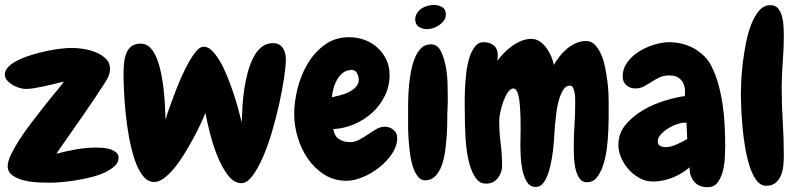

<svg xmlns="http://www.w3.org/2000/svg" viewBox="-20 -741 3290 790"><path d="M467.8 -91.8Q467.8 -72.3 451.7 -57.6Q435.5 -43 410.6 -31.2Q385.7 -19.5 354 -11.7Q322.3 -3.9 291.5 1Q260.7 5.9 233.4 8.3Q206.1 10.7 189.5 10.7Q172.9 10.7 143.1 9.8Q113.3 8.8 84 2.4Q54.7 -3.9 33.2 -18.1Q11.7 -32.2 11.7 -57.6Q11.7 -77.1 25.4 -105.5Q39.1 -133.8 60.5 -167Q82 -200.2 108.4 -234.9Q134.8 -269.5 160.2 -301.8Q185.5 -334 208 -360.8Q230.5 -387.7 243.2 -405.3Q229.5 -402.3 208.5 -397Q187.5 -391.6 165 -386.7Q142.6 -381.8 121.6 -378.4Q100.6 -375 85.9 -375Q74.2 -375 59.6 -379.4Q44.9 -383.8 31.7 -391.6Q18.6 -399.4 9.3 -410.2Q0 -420.9 0 -434.6Q0 -452.1 15.6 -467.3Q31.2 -482.4 56.6 -494.6Q82 -506.8 113.3 -516.1Q144.5 -525.4 174.8 -531.7Q205.1 -538.1 232.4 -541Q259.8 -543.9 276.4 -543.9Q294.9 -543.9 321.3 -540Q347.7 -536.1 372.6 -526.4Q397.5 -516.6 415 -500Q432.6 -483.4 432.6 -458Q432.6 -450.2 431.2 -443.8Q429.7 -437.5 427.7 -429.7Q425.8 -422.9 410.6 -398.9Q395.5 -375 373.5 -342.3Q351.6 -309.6 325.7 -272Q299.8 -234.4 276.4 -201.2Q252.9 -168 235.4 -142.6Q217.8 -117.2 211.9 -108.4Q252 -119.1 293.5 -126.5Q335 -133.8 376 -133.8Q385.7 -133.8 401.4 -132.8Q417 -131.8 431.6 -127.4Q446.3 -123 457 -114.7Q467.8 -106.4 467.8 -91.8Z M973.6 12.7Q942.4 12.7 917.5 -20.5Q892.6 -53.7 874 -100.1Q855.5 -146.5 843.3 -195.3Q831.1 -244.1 825.2 -276.4Q817.4 -256.8 804.2 -228.5Q791 -200.2 773.9 -168.9Q756.8 -137.7 737.3 -106Q717.8 -74.2 696.8 -48.8Q675.8 -23.4 654.8 -7.8Q633.8 7.8 614.3 7.8Q587.9 7.8 567.9 -17.6Q547.9 -43 534.2 -84Q520.5 -125 511.2 -174.8Q502 -224.6 497.1 -274.4Q492.2 -324.2 490.2 -367.2Q488.3 -410.2 488.3 -436.5Q488.3 -460.9 490.7 -483.4Q493.2 -505.9 500.5 -523.4Q507.8 -541 522 -551.3Q536.1 -561.5 559.6 -561.5Q582 -561.5 598.1 -544.9Q614.3 -528.3 625 -501.5Q635.7 -474.6 642.6 -440.9Q649.4 -407.2 653.3 -372.6Q657.2 -337.9 658.7 -305.2Q660.2 -272.5 661.1 -249Q667 -269.5 677.7 -299.3Q688.5 -329.1 701.2 -362.8Q713.9 -396.5 729 -429.7Q744.1 -462.9 759.3 -489.3Q774.4 -515.6 789.1 -532.2Q803.7 -548.8 817.4 -548.8H818.4Q835.9 -548.8 852.5 -532.2Q869.1 -515.6 884.8 -489.3Q900.4 -462.9 914.1 -429.2Q927.7 -395.5 939.5 -360.8Q951.2 -326.2 960 -293.5Q968.8 -260.7 974.6 -237.3Q975.6 -265.6 977.5 -301.3Q979.5 -336.9 984.9 -373Q990.2 -409.2 999.5 -443.4Q1008.8 -477.5 1022.5 -504.4Q1036.1 -531.2 1056.2 -547.4Q1076.2 -563.5 1102.5 -563.5Q1129.9 -563.5 1143.1 -544.4Q1156.2 -525.4 1156.2 -498Q1156.2 -468.8 1148.9 -419.9Q1141.6 -371.1 1128.9 -314Q1116.2 -256.8 1099.1 -198.7Q1082 -140.6 1061.5 -93.8Q1041 -46.9 1018.6 -17.1Q996.1 12.7 973.6 12.7Z M1614.3 -173.8Q1614.3 -140.6 1593.3 -108.9Q1572.3 -77.1 1540.5 -52.2Q1508.8 -27.3 1472.7 -12.2Q1436.5 2.9 1406.2 2.9Q1354.5 2.9 1314 -22.9Q1273.4 -48.8 1246.1 -88.9Q1218.8 -128.9 1204.6 -177.2Q1190.4 -225.6 1190.4 -271.5Q1190.4 -320.3 1204.1 -376Q1217.8 -431.6 1245.6 -478.5Q1273.4 -525.4 1315.9 -556.6Q1358.4 -587.9 1417 -587.9Q1450.2 -587.9 1480.5 -576.7Q1510.7 -565.4 1533.2 -544.9Q1555.7 -524.4 1569.3 -496.1Q1583 -467.8 1583 -432.6Q1583 -386.7 1563.5 -346.7Q1543.9 -306.6 1511.7 -277.3Q1479.5 -248 1437.5 -230Q1395.5 -211.9 1351.6 -210Q1355.5 -181.6 1374.5 -168.9Q1393.6 -156.2 1419.9 -156.2Q1439.5 -156.2 1458 -166Q1476.6 -175.8 1494.1 -188Q1511.7 -200.2 1528.8 -210Q1545.9 -219.7 1563.5 -219.7Q1583 -219.7 1598.6 -207Q1614.3 -194.3 1614.3 -173.8ZM1456.1 -413.1Q1456.1 -425.8 1449.2 -439.5Q1442.4 -453.1 1427.7 -453.1Q1406.2 -453.1 1391.6 -441.9Q1377 -430.7 1367.2 -413.6Q1357.4 -396.5 1352.1 -377Q1346.7 -357.4 1345.7 -340.8Q1359.4 -343.8 1378.4 -348.6Q1397.5 -353.5 1414.6 -361.8Q1431.6 -370.1 1443.8 -382.8Q1456.1 -395.5 1456.1 -413.1Z M1814.5 -681.6Q1814.5 -668 1807.1 -657.2Q1799.8 -646.5 1788.1 -638.2Q1776.4 -629.9 1762.7 -625.5Q1749 -621.1 1737.3 -621.1Q1717.8 -621.1 1703.1 -630.9Q1688.5 -640.6 1688.5 -661.1Q1688.5 -675.8 1695.8 -687Q1703.1 -698.2 1713.9 -705.6Q1724.6 -712.9 1738.3 -716.8Q1752 -720.7 1764.6 -720.7Q1783.2 -720.7 1798.8 -711.9Q1814.5 -703.1 1814.5 -681.6ZM1822.3 -349.6Q1822.3 -335.9 1822.3 -320.8Q1822.3 -305.7 1821.3 -292Q1820.3 -275.4 1820.3 -247.6Q1820.3 -219.7 1818.4 -187.5Q1816.4 -155.3 1812 -122.1Q1807.6 -88.9 1797.9 -61.5Q1788.1 -34.2 1772 -17.1Q1755.9 0 1731.4 1Q1712.9 2 1700.2 -13.7Q1687.5 -29.3 1679.2 -54.2Q1670.9 -79.1 1667 -109.9Q1663.1 -140.6 1661.1 -169.4Q1659.2 -198.2 1659.2 -222.7Q1659.2 -247.1 1659.2 -258.8Q1659.2 -274.4 1659.2 -303.2Q1659.2 -332 1661.1 -365.2Q1663.1 -398.4 1668.5 -432.6Q1673.8 -466.8 1684.1 -495.1Q1694.3 -523.4 1710.9 -541Q1727.5 -558.6 1752.9 -558.6Q1779.3 -558.6 1793 -532.2Q1806.6 -505.9 1813.5 -470.7Q1820.3 -435.5 1821.3 -400.9Q1822.3 -366.2 1822.3 -349.6Z M2484.4 -322.3Q2484.4 -303.7 2484.4 -272Q2484.4 -240.2 2482.9 -203.1Q2481.4 -166 2476.6 -128.4Q2471.7 -90.8 2461.4 -60.5Q2451.2 -30.3 2435.5 -10.7Q2419.9 8.8 2395.5 8.8Q2374 8.8 2362.8 -9.3Q2351.6 -27.3 2346.7 -51.8Q2341.8 -76.2 2341.3 -101.6Q2340.8 -127 2340.8 -141.6Q2340.8 -185.5 2343.8 -227.5Q2346.7 -269.5 2346.7 -313.5Q2346.7 -318.4 2346.7 -331.1Q2346.7 -343.8 2344.7 -356.4Q2342.8 -369.1 2338.4 -378.9Q2334 -388.7 2325.2 -388.7Q2307.6 -388.7 2296.9 -370.6Q2286.1 -352.5 2279.3 -328.1Q2272.5 -303.7 2269.5 -279.8Q2266.6 -255.9 2265.6 -244.1Q2263.7 -231.4 2262.2 -206.1Q2260.7 -180.7 2258.3 -150.4Q2255.9 -120.1 2250.5 -88.4Q2245.1 -56.6 2236.8 -30.8Q2228.5 -4.9 2215.8 11.7Q2203.1 28.3 2184.6 28.3Q2161.1 28.3 2148.4 7.8Q2135.7 -12.7 2129.9 -40Q2124 -67.4 2122.6 -95.7Q2121.1 -124 2121.1 -139.6Q2121.1 -156.2 2121.6 -171.9Q2122.1 -187.5 2122.1 -204.1Q2122.1 -210.9 2122.1 -226.6Q2122.1 -242.2 2121.6 -261.2Q2121.1 -280.3 2119.6 -300.8Q2118.2 -321.3 2115.2 -338.4Q2112.3 -355.5 2106.4 -366.2Q2100.6 -377 2092.8 -377Q2080.1 -377 2069.3 -360.8Q2058.6 -344.7 2050.8 -322.8Q2043 -300.8 2038.6 -279.3Q2034.2 -257.8 2034.2 -248V-242.2Q2034.2 -195.3 2040 -150.4Q2045.9 -105.5 2045.9 -58.6Q2045.9 -31.2 2028.3 -8.3Q2010.7 14.6 1979.5 14.6Q1957 14.6 1942.4 -2.4Q1927.7 -19.5 1918 -46.9Q1908.2 -74.2 1902.8 -106.9Q1897.5 -139.6 1895.5 -171.4Q1893.6 -203.1 1893.1 -229Q1892.6 -254.9 1892.6 -267.6Q1892.6 -282.2 1892.1 -310.5Q1891.6 -338.9 1893.1 -372.1Q1894.5 -405.3 1898.4 -439.9Q1902.3 -474.6 1911.1 -502.9Q1919.9 -531.2 1934.1 -549.3Q1948.2 -567.4 1970.7 -567.4Q1996.1 -567.4 2012.2 -553.7Q2028.3 -540 2028.3 -512.7Q2028.3 -506.8 2027.8 -501Q2027.3 -495.1 2026.4 -490.2Q2037.1 -505.9 2052.7 -522Q2068.4 -538.1 2086.4 -551.3Q2104.5 -564.5 2125 -572.8Q2145.5 -581.1 2166 -581.1Q2185.5 -581.1 2201.2 -570.3Q2216.8 -559.6 2228.5 -543.5Q2240.2 -527.3 2248 -508.8Q2255.9 -490.2 2258.8 -473.6Q2268.6 -491.2 2282.7 -509.3Q2296.9 -527.3 2313.5 -541Q2330.1 -554.7 2350.1 -563.5Q2370.1 -572.3 2391.6 -572.3Q2412.1 -572.3 2426.8 -557.6Q2441.4 -543 2452.1 -520Q2462.9 -497.1 2468.8 -468.3Q2474.6 -439.5 2478.5 -411.6Q2482.4 -383.8 2483.4 -359.9Q2484.4 -335.9 2484.4 -322.3Z M2963.9 -137.7Q2963.9 -120.1 2962.4 -91.8Q2960.9 -63.5 2954.1 -36.6Q2947.3 -9.8 2932.6 9.8Q2918 29.3 2891.6 29.3Q2855.5 29.3 2835.9 5.9Q2816.4 -17.6 2817.4 -52.7Q2786.1 -25.4 2746.6 -9.8Q2707 5.9 2666 5.9Q2637.7 5.9 2612.3 -7.8Q2586.9 -21.5 2567.4 -43Q2547.9 -64.5 2536.1 -91.3Q2524.4 -118.2 2524.4 -144.5Q2524.4 -191.4 2553.2 -226.6Q2582 -261.7 2624 -286.6Q2666 -311.5 2713.4 -326.2Q2760.7 -340.8 2797.9 -345.7Q2797.9 -350.6 2798.3 -354.5Q2798.8 -358.4 2798.8 -363.3Q2798.8 -393.6 2782.2 -412.1Q2765.6 -430.7 2735.4 -430.7Q2710.9 -430.7 2693.4 -422.4Q2675.8 -414.1 2660.2 -403.8Q2644.5 -393.6 2628.9 -385.3Q2613.3 -377 2593.8 -377Q2572.3 -377 2557.1 -390.6Q2542 -404.3 2542 -425.8Q2542 -458 2561 -484.4Q2580.1 -510.7 2608.9 -528.8Q2637.7 -546.9 2671.4 -557.1Q2705.1 -567.4 2733.4 -567.4Q2759.8 -567.4 2786.1 -561Q2812.5 -554.7 2835.9 -541.5Q2859.4 -528.3 2878.4 -509.3Q2897.5 -490.2 2909.2 -464.8Q2926.8 -428.7 2937.5 -388.2Q2948.2 -347.7 2954.1 -305.2Q2960 -262.7 2961.9 -220.2Q2963.9 -177.7 2963.9 -137.7ZM2807.6 -168.9 2804.7 -235.4Q2802.7 -235.4 2800.8 -235.8Q2798.8 -236.3 2796.9 -236.3Q2784.2 -236.3 2765.1 -230Q2746.1 -223.6 2728.5 -212.4Q2710.9 -201.2 2698.7 -187.5Q2686.5 -173.8 2686.5 -159.2Q2686.5 -145.5 2696.3 -140.6Q2706.1 -135.7 2718.8 -135.7Q2740.2 -135.7 2764.6 -147Q2789.1 -158.2 2807.6 -168.9Z M3205.1 -591.8Q3205.1 -539.1 3200.7 -485.8Q3196.3 -432.6 3196.3 -378.9Q3196.3 -309.6 3200.7 -240.2Q3205.1 -170.9 3205.1 -100.6Q3205.1 -83 3203.1 -61Q3201.2 -39.1 3193.8 -20.5Q3186.5 -2 3171.9 10.7Q3157.2 23.4 3132.8 23.4Q3109.4 23.4 3092.3 0.5Q3075.2 -22.5 3064 -58.1Q3052.7 -93.8 3045.4 -137.7Q3038.1 -181.6 3034.7 -223.1Q3031.2 -264.6 3029.8 -299.3Q3028.3 -334 3028.3 -350.6Q3028.3 -369.1 3029.8 -404.3Q3031.2 -439.5 3036.1 -480.5Q3041 -521.5 3049.3 -564Q3057.6 -606.4 3071.3 -641.1Q3085 -675.8 3104 -697.8Q3123 -719.7 3149.4 -719.7Q3170.9 -719.7 3182.1 -705.6Q3193.4 -691.4 3198.2 -671.4Q3203.1 -651.4 3204.1 -629.4Q3205.1 -607.4 3205.1 -591.8Z"/></svg>

Font: Chewy
Style: Regular
Weight: 400
Designer: Squid
Foundry: Font Diner, Inc DBA Sideshow
Version: Version 1.000